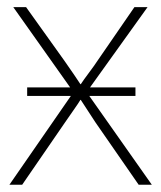

<svg xmlns="http://www.w3.org/2000/svg" viewBox="-20 -508 443 528"><path d="M54.7 -244.1V-267.6H172.9L16.6 -488.3H51.8L157.2 -340.8Q167 -327.1 183.6 -302.7Q200.2 -278.3 201.2 -276.4H202.1Q209 -287.1 225.1 -308.6Q241.2 -330.1 248 -340.8L349.6 -488.3H385.7L227.5 -267.6H352.5V-244.1H225.6L397.5 0H361.3L242.2 -171.9Q230.5 -189.5 202.1 -233.4H201.2Q195.3 -223.6 181.2 -203.6Q167 -183.6 159.2 -171.9L41 0H5.9L174.8 -244.1Z"/></svg>

Font: Gothic A1 Thin
Style: Regular
Weight: 250
Designer: HanYang I&C Co.,Ltd.
Foundry: HanYang I&C Co.,Ltd.
Version: Version 2.50